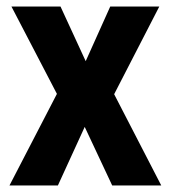

<svg xmlns="http://www.w3.org/2000/svg" viewBox="-20 -567 522 587"><path d="M154 -280 9 0H157L239 -179L323 0H473L329 -279L467 -547H317L242 -380L165 -547H15Z"/></svg>

Font: Noto Sans Lao Looped Condensed
Style: Bold
Weight: 700
Width: 3
Designer: Mark Frömberg, Ben Mitchell
Foundry: The Fontpad Ltd
Version: Version 1.002